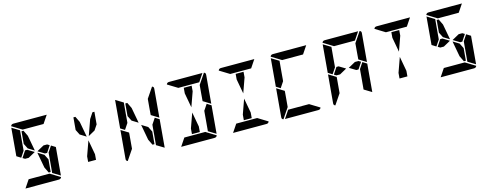

<svg xmlns="http://www.w3.org/2000/svg" viewBox="-29 -1958 7402 2916"><g transform="rotate(-15 3672.0 -500.0)"><path d="M633 -541 565 -438H531L429 -500L541 -562H598ZM257 -662 274 -856H305L349 -765L394 -521L298 -580ZM650 -531 716 -490 678 -52 560 -124 561 -138 562 -144 576 -302 584 -396 588 -438ZM166 -469 100 -510 138 -948 256 -876 240 -698 231 -590 228 -562ZM297 -876 142 -971Q152 -1000 184 -1000H390H514H709L626 -876H587H503H379ZM519 -124 674 -29Q664 0 632 0H426H302H107L190 -124H229H313H437ZM275 -438H218L183 -459L251 -562H285L387 -500ZM559 -338 542 -144H511L467 -235L422 -479L518 -420Z M1329 -765 1389 -856H1420L1403 -662L1348 -580L1242 -521ZM1073 -662 1090 -856H1121L1165 -765L1210 -521L1114 -580ZM1262 -230 1255 -144H1131L1138 -230L1220 -460Z M1889 -662 1906 -856H1937L1981 -765L2026 -521L1930 -580ZM2282 -531 2348 -490 2310 -52 2192 -124 2193 -138 2194 -144 2208 -302 2216 -396 2220 -438ZM1798 -469 1732 -510 1770 -948 1888 -876 1872 -698 1863 -590 1860 -562ZM1826 -165 1716 -2Q1688 -10 1691 -41L1730 -486L1787 -451L1792 -448L1847 -414L1845 -384L1838 -302ZM2364 -998Q2392 -990 2389 -959L2350 -514L2233 -586L2242 -698L2254 -835ZM2191 -338 2174 -144H2143L2099 -235L2054 -479L2150 -420Z M2818 -770 2825 -856H2949L2942 -770L2860 -540ZM3098 -531 3164 -490 3126 -52 3008 -124 3009 -138 3010 -144 3024 -302 3032 -396 3036 -438ZM2745 -876 2590 -971Q2600 -1000 2632 -1000H2838H2962H3157L3074 -876H3035H2951H2827ZM3180 -998Q3208 -990 3205 -959L3166 -514L3049 -586L3058 -698L3070 -835ZM2967 -124 3122 -29Q3112 0 3080 0H2874H2750H2555L2638 -124H2677H2761H2885ZM2894 -230 2887 -144H2763L2770 -230L2852 -460Z M3634 -770 3641 -856H3765L3758 -770L3676 -540ZM3561 -876 3406 -971Q3416 -1000 3448 -1000H3654H3778H3973L3890 -876H3851H3767H3643ZM3783 -124 3938 -29Q3928 0 3896 0H3690H3566H3371L3454 -124H3493H3577H3701ZM3710 -230 3703 -144H3579L3586 -230L3668 -460Z M4246 -469 4180 -510 4218 -948 4336 -876 4320 -698 4311 -590 4308 -562ZM4274 -165 4164 -2Q4136 -10 4139 -41L4178 -486L4235 -451L4240 -448L4295 -414L4293 -384L4286 -302ZM4377 -876 4222 -971Q4232 -1000 4264 -1000H4470H4594H4789L4706 -876H4667H4583H4459ZM4599 -124 4754 -29Q4744 0 4712 0H4506H4382H4187L4270 -124H4309H4393H4517Z M5529 -541 5461 -438H5427L5325 -500L5437 -562H5494ZM5546 -531 5612 -490 5574 -52 5456 -124 5457 -138 5458 -144 5472 -302 5480 -396 5484 -438ZM5062 -469 4996 -510 5034 -948 5152 -876 5136 -698 5127 -590 5124 -562ZM5090 -165 4980 -2Q4952 -10 4955 -41L4994 -486L5051 -451L5056 -448L5111 -414L5109 -384L5102 -302ZM5193 -876 5038 -971Q5048 -1000 5080 -1000H5286H5410H5605L5522 -876H5483H5399H5275ZM5628 -998Q5656 -990 5653 -959L5614 -514L5497 -586L5506 -698L5518 -835ZM5171 -438H5114L5079 -459L5147 -562H5181L5283 -500Z M6082 -770 6089 -856H6213L6206 -770L6124 -540ZM6009 -876 5854 -971Q5864 -1000 5896 -1000H6102H6226H6421L6338 -876H6299H6215H6091ZM6158 -230 6151 -144H6027L6034 -230L6116 -460Z M7161 -541 7093 -438H7059L6957 -500L7069 -562H7126ZM6785 -662 6802 -856H6833L6877 -765L6922 -521L6826 -580ZM7178 -531 7244 -490 7206 -52 7088 -124 7089 -138 7090 -144 7104 -302 7112 -396 7116 -438ZM6694 -469 6628 -510 6666 -948 6784 -876 6768 -698 6759 -590 6756 -562ZM6825 -876 6670 -971Q6680 -1000 6712 -1000H6918H7042H7237L7154 -876H7115H7031H6907ZM7047 -124 7202 -29Q7192 0 7160 0H6954H6830H6635L6718 -124H6757H6841H6965ZM6803 -438H6746L6711 -459L6779 -562H6813L6915 -500ZM7087 -338 7070 -144H7039L6995 -235L6950 -479L7046 -420Z"/></g></svg>

Font: DSEG14 Modern
Style: Bold Italic
Weight: 700
Italic angle: -5°
Designer: Keshikan(Twitter:@keshinomi_88pro)
Version: Version 0.46